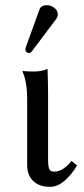

<svg xmlns="http://www.w3.org/2000/svg" viewBox="-20 -703 322 735"><path d="M159.2 -683.1Q174.8 -683.1 188 -672.9Q201.2 -662.6 201.2 -647.9Q201.2 -637.7 194.8 -629.9L103 -507.8Q97.2 -500 90.8 -500Q85 -500 81.1 -503.9Q77.1 -507.8 77.1 -513.2Q77.1 -517.1 79.1 -522.9L130.9 -666Q136.7 -683.1 159.2 -683.1ZM84 -321.8Q84 -392.1 65.9 -429.2L67.9 -431.2Q79.6 -429.2 111.8 -429.2Q136.7 -429.2 162.1 -439Q164.1 -375 164.1 -342.8V-90.8Q164.1 -66.4 168.5 -56.2Q172.9 -45.9 187 -45.9Q221.2 -45.9 253.9 -86.9L274.9 -69.8Q256.3 -37.1 228.8 -12.5Q201.2 12.2 171.9 12.2Q130.4 12.2 107.2 -10Q84 -32.2 84 -70.8Z"/></svg>

Font: Linux Biolinum G
Style: Regular
Weight: 400
Designer: Philipp H. Poll
Foundry: Philipp H. Poll
Version: Version 1.1.0 ; ttfautohint (v1.6)